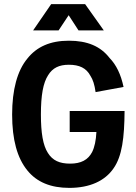

<svg xmlns="http://www.w3.org/2000/svg" viewBox="-20 -906 664 934"><path d="M314 -832 362 -758H485L394 -886H229L141 -758H265ZM319 -366V-264H449C447 -223 440 -190 428 -166C408 -128 374 -110 321 -110C270 -110 236 -125 213 -162C189 -199 179 -260 179 -349C179 -443 190 -503 214 -540C236 -576 268 -591 315 -591C366 -591 400 -575 420 -537C432 -519 440 -494 445 -458L581 -483C568 -544 546 -590 513 -624C469 -681 405 -708 315 -708C225 -708 159 -679 113 -621C64 -562 39 -469 39 -349C39 -226 64 -137 113 -77C159 -20 227 8 317 8C417 8 491 -26 533 -88C574 -147 585 -236 586 -366Z"/></svg>

Font: Arthouse Owned
Style: Bold
Weight: 700
Designer: Jeremy Tribby
Foundry: Tribby Type
Version: Version 1.000;PS 001.000;hotconv 1.0.88;makeotf.lib2.5.64775